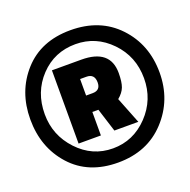

<svg xmlns="http://www.w3.org/2000/svg" viewBox="-116 -822 768 776"><g transform="rotate(-20 268.0 -433.5)"><path d="M-10 -434Q-10 -554 64 -636Q138 -718 265 -718Q392 -718 469 -636.5Q546 -555 546 -434Q546 -316 468.5 -232.5Q391 -149 265 -149Q138 -149 64 -231Q-10 -313 -10 -434ZM52 -434Q52 -343 114.5 -276.5Q177 -210 265 -210Q353 -210 416 -276Q479 -342 479 -434Q479 -528 416 -593Q353 -658 265 -658Q174 -658 113 -593.5Q52 -529 52 -434ZM294 -276 262 -377H236V-276H140V-591H266Q390 -591 390 -489Q390 -450 382 -429Q374 -408 352 -390L397 -276ZM235 -519V-448H263Q297 -448 297 -482Q297 -519 262 -519Z"/></g></svg>

Font: TypoPRO Titillium Maps
Style: 999 wt
Weight: 900
Designer: Campivisivi
Foundry: Accademia di Belle Arti di Urbino and students of MA course of Visual design
Version: Version 001.001